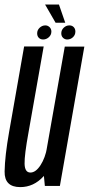

<svg xmlns="http://www.w3.org/2000/svg" viewBox="-26 -798 382 824"><path d="M166.5 0H231L336 -598H252L159.5 -74ZM161.5 -598.5H77.5L13 -231Q-5 -129.5 -6.2 -62.2Q-7.5 5 61 5Q118.5 5 160.8 -41.2Q203 -87.5 213.5 -149.5L176 -165.5Q168.5 -121 148 -89.2Q127.5 -57.5 104.5 -57.5Q80.5 -57.5 79.5 -94.8Q78.5 -132 96.5 -230.5ZM159.5 -628.5Q172.5 -628.5 183.5 -638.2Q194.5 -648 194.5 -662.5Q194.5 -674 186.8 -681.5Q179 -689 168.5 -689Q155 -689 144.2 -679Q133.5 -669 133.5 -655Q133.5 -643 140.5 -635.8Q147.5 -628.5 159.5 -628.5ZM262.5 -628.5Q276.5 -628.5 287 -638.2Q297.5 -648 297.5 -662.5Q297.5 -674 290.5 -681.5Q283.5 -689 271.5 -689Q258 -689 247.5 -679Q237 -669 237 -655Q237 -643 244.5 -635.8Q252 -628.5 262.5 -628.5ZM212.5 -700.5H254L227 -778.5H167.5Z"/></svg>

Font: Anybody ExtraCondensed
Style: Italic
Weight: 400
Width: 2
Italic angle: -10°
Version: Version 1.113;gftools[0.9.25]